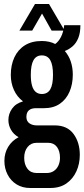

<svg xmlns="http://www.w3.org/2000/svg" viewBox="-20 -744 422 960"><path d="M131 196Q92 196 63 178Q34 160 18 129Q2 98 2 61Q2 21 21 -10Q40 -41 73 -58Q48 -72 35 -95Q22 -118 22 -144Q22 -175 40.5 -201Q59 -227 95 -237Q65 -260 49.5 -294.5Q34 -329 34 -369Q34 -419 52 -457.5Q70 -496 104.5 -517.5Q139 -539 189 -539Q209 -539 226 -535Q243 -531 256 -524Q273 -536 285 -559.5Q297 -583 301 -618H382Q382 -580 371.5 -554Q361 -528 343 -512.5Q325 -497 304 -489Q324 -466 334 -436Q344 -406 344 -371Q344 -323 327.5 -285Q311 -247 279 -225Q247 -203 199 -203H158Q137 -203 124.5 -192.5Q112 -182 112 -159Q112 -138 127 -127.5Q142 -117 164 -117H254Q316 -117 347.5 -74.5Q379 -32 379 30Q379 75 362 112.5Q345 150 312.5 173Q280 196 231 196ZM163 121H214Q234 121 249 111Q264 101 272 83.5Q280 66 280 45Q280 11 264.5 -9.5Q249 -30 221 -30H163Q135 -30 118 -9Q101 12 101 45Q101 79 117.5 100Q134 121 163 121ZM189 -274Q218 -274 231.5 -297.5Q245 -321 245 -370Q245 -419 231.5 -443Q218 -467 189 -467Q161 -467 147.5 -443Q134 -419 134 -370Q134 -338 140 -316.5Q146 -295 158.5 -284.5Q171 -274 189 -274ZM77 -591 155 -724H225L303 -591H238L169 -714H212L141 -591Z"/></svg>

Font: Archivo ExtraCondensed SemiBold
Style: Regular
Weight: 600
Width: 2
Designer: Hector Gatti
Foundry: Omnibus-Type
Version: Version 2.001